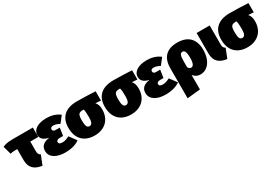

<svg xmlns="http://www.w3.org/2000/svg" viewBox="45 -1576 4067 2826"><g transform="rotate(-30 2078.5 -163.5)"><path d="M504 -376V-536H163C71 -536 27 -524 -11 -505L28 -365C55 -374 69 -376 117 -376H146V-187C146 -54 224 7 346 22L408 -135C377 -152 368 -172 368 -216V-376Z M742 -557C603 -557 506 -501 506 -408C506 -349 544 -304 638 -285C533 -272 486 -223 486 -147C486 -34 596 22 737 22C841 22 922 -2 980 -44L892 -163C840 -137 808 -128 776 -128C729 -128 712 -142 712 -168C712 -187 728 -206 766 -206H827L847 -337H775C740 -337 728 -354 728 -378C728 -400 750 -412 775 -412C812 -412 844 -400 883 -379L967 -486C901 -537 825 -557 742 -557Z M1571 -536C1467 -541 1368 -546 1258 -546C1051 -546 954 -440 954 -269C954 -79 1066 22 1238 22C1413 22 1522 -90 1522 -254C1522 -316 1509 -353 1480 -385L1571 -379ZM1238 -136C1197 -136 1180 -170 1180 -268C1180 -381 1206 -391 1283 -392C1292 -371 1296 -334 1296 -254C1296 -174 1279 -136 1238 -136Z M2190 -536C2086 -541 1987 -546 1877 -546C1670 -546 1573 -440 1573 -269C1573 -79 1685 22 1857 22C2032 22 2141 -90 2141 -254C2141 -316 2128 -353 2099 -385L2190 -379ZM1857 -136C1816 -136 1799 -170 1799 -268C1799 -381 1825 -391 1902 -392C1911 -371 1915 -334 1915 -254C1915 -174 1898 -136 1857 -136Z M2448 -557C2309 -557 2212 -501 2212 -408C2212 -349 2250 -304 2344 -285C2239 -272 2192 -223 2192 -147C2192 -34 2302 22 2443 22C2547 22 2628 -2 2686 -44L2598 -163C2546 -137 2514 -128 2482 -128C2435 -128 2418 -142 2418 -168C2418 -187 2434 -206 2472 -206H2533L2553 -337H2481C2446 -337 2434 -354 2434 -378C2434 -400 2456 -412 2481 -412C2518 -412 2550 -400 2589 -379L2673 -486C2607 -537 2531 -557 2448 -557Z M2967 -557C2778 -557 2692 -453 2692 -278V230L2914 208V-38C2950 7 2990 22 3035 22C3161 22 3249 -100 3249 -270C3249 -462 3146 -557 2967 -557ZM2965 -134C2943 -134 2930 -142 2914 -170V-265C2914 -369 2929 -401 2967 -401C2995 -401 3023 -388 3023 -266C3023 -164 2996 -134 2965 -134Z M3509 -536H3287V-186C3287 -53 3365 7 3487 22L3549 -135C3518 -152 3509 -172 3509 -216Z M4168 -536C4064 -541 3965 -546 3855 -546C3648 -546 3551 -440 3551 -269C3551 -79 3663 22 3835 22C4010 22 4119 -90 4119 -254C4119 -316 4106 -353 4077 -385L4168 -379ZM3835 -136C3794 -136 3777 -170 3777 -268C3777 -381 3803 -391 3880 -392C3889 -371 3893 -334 3893 -254C3893 -174 3876 -136 3835 -136Z"/></g></svg>

Font: Fira Sans Ultra
Style: Regular
Weight: 950
Designer: Carrois Corporate & Edenspiekermann AG
Foundry: Carrois Corporate GbR & Edenspiekermann AG
Version: Version 4.203;PS 004.203;hotconv 1.0.88;makeotf.lib2.5.64775